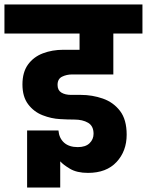

<svg xmlns="http://www.w3.org/2000/svg" viewBox="-41 -760 661 864"><path d="M81 84V-173H222Q225 -138 247.5 -118Q270 -98 309 -98Q344 -98 362 -115.5Q380 -133 380 -158Q380 -193 355.5 -207.5Q331 -222 293 -222Q278 -222 262.5 -222.5Q247 -223 230 -224Q190 -226 150.5 -241.5Q111 -257 85.5 -291Q60 -325 60 -380Q60 -435 85 -469.5Q110 -504 152 -520Q194 -536 244 -536H317V-609H-21V-740H600V-609H469V-425H284Q259 -425 238.5 -415Q218 -405 218 -378Q218 -354 235 -343.5Q252 -333 279 -333H323Q374 -333 421.5 -316.5Q469 -300 499 -261Q529 -222 529 -154Q529 -80 483.5 -31Q438 18 355 18Q305 18 274 -0.5Q243 -19 230 -34V84Z"/></svg>

Font: Poppins
Style: Bold
Weight: 700
Designer: Ninad Kale (Devanagari), Jonny Pinhorn (Latin)
Version: Version 5.002